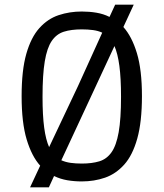

<svg xmlns="http://www.w3.org/2000/svg" viewBox="-20 -758 696 817"><path d="M108 39 151 -53Q115 -93 93.5 -164.5Q72 -236 72 -349Q72 -459 92 -529Q112 -599 147.5 -638.5Q183 -678 229.5 -693.5Q276 -709 328 -709Q360 -709 390 -704Q420 -699 446 -686L470 -738H549L505 -643Q541 -603 562.5 -532Q584 -461 584 -349Q584 -239 564 -168Q544 -97 508.5 -57.5Q473 -18 427 -2Q381 14 328 14Q296 14 266.5 9Q237 4 210 -9L188 39ZM161 -346Q161 -267 168 -215Q175 -163 189 -132L312 -392L415 -619Q398 -627 376 -630Q354 -633 328 -633Q283 -633 251.5 -623Q220 -613 200 -583.5Q180 -554 170.5 -497Q161 -440 161 -346ZM328 -62Q371 -62 402.5 -71.5Q434 -81 454.5 -110Q475 -139 485 -195.5Q495 -252 495 -346Q495 -425 488 -477.5Q481 -530 467 -562L375 -364L241 -76Q259 -68 280.5 -65Q302 -62 328 -62Z"/></svg>

Font: Ruda
Style: Regular
Weight: 400
Designer: Mariela Monsalve and Angelina Sanchez
Foundry: Mariela Monsalve and Angelina Sanchez
Version: Version 2.000